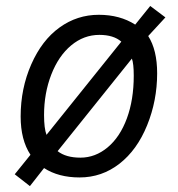

<svg xmlns="http://www.w3.org/2000/svg" viewBox="-20 -592 601 649"><path d="M511.2 -344.2Q511.2 -252 477.3 -168.5Q443.4 -85 383.8 -38.6Q324.2 7.8 249 7.8Q177.7 7.8 128.9 -23.9L81.1 37.1L29.8 -2.9L83 -68.8Q49.8 -119.1 49.8 -198.2Q49.8 -293 85.7 -374.5Q121.6 -456.1 181.2 -499Q240.7 -542 314 -542Q385.3 -542 437 -508.8L487.8 -571.8L539.1 -533.2L481 -470.2Q511.2 -422.9 511.2 -344.2ZM315.9 -474.1Q263.2 -474.1 220.5 -438.5Q177.7 -402.8 153.3 -339.8Q128.9 -276.9 128.9 -203.1Q128.9 -158.2 137.2 -136.2L390.1 -451.2Q363.8 -474.1 315.9 -474.1ZM432.1 -335.9Q432.1 -377 425.8 -394L174.8 -81.1Q202.6 -59.1 252 -59.1Q302.2 -59.1 344 -94Q385.7 -128.9 408.9 -191.9Q432.1 -254.9 432.1 -335.9Z"/></svg>

Font: CAA NEO Sans
Style: Italic
Weight: 400
Italic angle: -12°
Version: Version 1.10